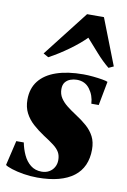

<svg xmlns="http://www.w3.org/2000/svg" viewBox="-104 -854 607 920"><g transform="rotate(10 199.0 -394.0)"><path d="M374 -381H338Q336 -421 313.2 -451.5Q290.5 -482 250.5 -482Q234.5 -482 219.2 -476.5Q204 -471 194.2 -458.8Q184.5 -446.5 184.5 -425.5Q184.5 -401 196.8 -382.2Q209 -363.5 229 -347.8Q249 -332 273 -316.5Q305 -296 328.8 -275Q352.5 -254 366 -227.8Q379.5 -201.5 379.5 -165Q379.5 -122.5 364.8 -89.2Q350 -56 320.5 -33.5Q291 -11 247 0.8Q203 12.5 144 12.5Q110 12.5 76.8 7Q43.5 1.5 19 -6.5Q-5.5 -14.5 -13.5 -21L15 -142H51.5Q57.5 -111 70.5 -82.8Q83.5 -54.5 105.5 -36.8Q127.5 -19 159.5 -19Q180 -19 195.8 -28Q211.5 -37 220.2 -52.5Q229 -68 229 -87Q229 -109.5 220 -125.2Q211 -141 191.5 -156Q172 -171 140.5 -191Q111 -210.5 86.5 -232.5Q62 -254.5 47.5 -282.5Q33 -310.5 33 -347.5Q33 -402 62 -438.8Q91 -475.5 145.5 -494.2Q200 -513 277 -513Q298.5 -513 323.8 -510.5Q349 -508 369.2 -504.5Q389.5 -501 396 -497.5ZM96 -564.5 71 -578.5 243.5 -800H325.5L413 -575.5L389 -564.5Q357 -590.5 326.2 -625.5Q295.5 -660.5 269 -690Q237 -657.5 190.2 -623.8Q143.5 -590 96 -564.5Z"/></g></svg>

Font: Merriweather 144pt Black
Style: Italic
Weight: 900
Italic angle: -7.8°
Version: Version 2.101